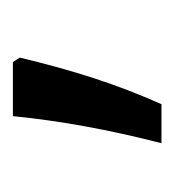

<svg xmlns="http://www.w3.org/2000/svg" viewBox="-6 -152 276 305"><g transform="rotate(-90 132.5 1.0)"><path d="M187 -117 194 -106Q179 -43 161.5 11Q144 65 120 119H58Q90 -5 101 -117Z"/></g></svg>

Font: Noto Sans Bengali ExtraCondensed
Style: Regular
Weight: 400
Width: 2
Designer: Jelle Bosma - Monotype Design Team
Foundry: Monotype Imaging Inc.
Version: Version 2.003